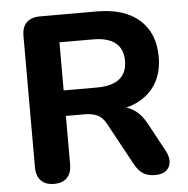

<svg xmlns="http://www.w3.org/2000/svg" viewBox="-51 -756 797 815"><g transform="rotate(-5 347.0 -348.0)"><path d="M147 8.5Q110.8 8.5 91.4 -11.8Q72 -32 72 -68.2V-629Q72 -666.2 91.9 -685.6Q111.8 -705 148 -705H391Q508.5 -705 572.4 -648.2Q636.2 -591.5 636.2 -490.2Q636.2 -424.2 607.4 -376.4Q578.5 -328.5 523.9 -302.9Q469.2 -277.2 391 -277.2L399.5 -293.2H438.5Q480.2 -293.2 511.6 -273.1Q543 -253 565.8 -210.5L630.8 -90.5Q644.5 -66.2 643.4 -43.4Q642.2 -20.5 625.9 -6Q609.5 8.5 577.5 8.5Q546 8.5 526 -4.8Q506 -18 490.8 -46L393.5 -224.8Q378 -254 355.9 -264.2Q333.8 -274.5 301.2 -274.5H221.8V-68.2Q221.8 -32 203 -11.8Q184.2 8.5 147 8.5ZM221.8 -383.2H364.5Q427.2 -383.2 459.8 -408.9Q492.2 -434.5 492.2 -486.2Q492.2 -537 459.8 -562.6Q427.2 -588.2 364.5 -588.2H221.8Z"/></g></svg>

Font: Nunito ExtraLight
Style: Regular
Weight: 200
Designer: Vernon Adams
Foundry: Vernon Adams
Version: Version 3.602;April 4, 2023;FontCreator 14.0.0.2856 64-bit